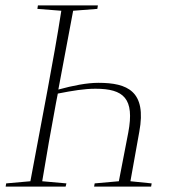

<svg xmlns="http://www.w3.org/2000/svg" viewBox="-20 -694 651 714"><path d="M119 -661 208 -654C193 -557 175 -458 157 -361L93 -20L3 -12L1 0H224L227 -12L137 -20C153 -117 170 -214 188 -310L195 -346C251 -357 294 -364 335 -364C440 -364 481 -328 457 -201L422 -20L332 -12L330 0H542L544 -12L465 -20L498 -204C526 -355 454 -386 346 -386C303 -386 252 -376 197 -361L252 -654L342 -661L344 -674H121Z"/></svg>

Font: Source Serif 4 Display Light
Style: Italic
Weight: 300
Italic angle: -12°
Designer: Frank Grießhammer
Foundry: Adobe Systems Incorporated
Version: Version 4.004;hotconv 1.0.117;makeotfexe 2.5.65602